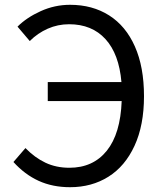

<svg xmlns="http://www.w3.org/2000/svg" viewBox="-20 -767 678 800"><path d="M272 -747Q365 -747 434.5 -703Q504 -659 542 -573.5Q580 -488 580 -366Q580 -245 540.5 -159.5Q501 -74 431.5 -30.5Q362 13 272 13Q199 13 141 -13.5Q83 -40 36 -92L86 -150Q125 -110 169.5 -89Q214 -68 269 -68Q368 -68 425 -139Q482 -210 487 -346H179V-425H486Q476 -542 419.5 -604Q363 -666 268 -666Q221 -666 179 -647.5Q137 -629 104 -596L53 -656Q91 -694 149.5 -720.5Q208 -747 272 -747Z"/></svg>

Font: Noto Sans SC
Style: Regular
Weight: 400
Designer: Ryoko NISHIZUKA ____ (kana & ideographs); Paul D. Hunt (Latin, Greek & Cyrillic); Wenlong ZHANG ___ (bopomofo); Sandoll 
Foundry: Adobe Systems Incorporated
Version: Version 1.004